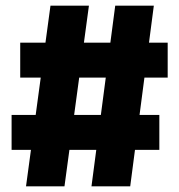

<svg xmlns="http://www.w3.org/2000/svg" viewBox="-20 -659 634 679"><path d="M208 0H72L158.5 -639H294.5ZM543.5 -129H21V-252.5H543.5ZM440.5 0H303.5L387.5 -639H524ZM573 -384.5H51.5V-508H573Z"/></svg>

Font: Anek Devanagari Medium ExtraBold
Style: Regular
Weight: 800
Version: Version 1.003